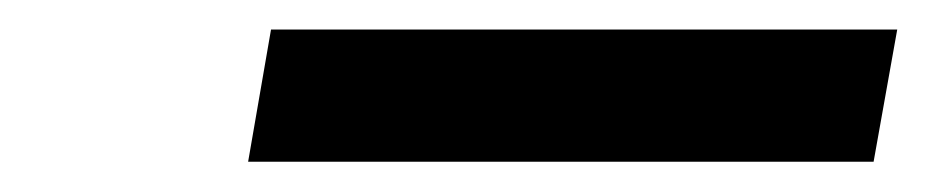

<svg xmlns="http://www.w3.org/2000/svg" viewBox="-20 -753 640 130"><path d="M163.5 -733H587.5L571.5 -643.5H148Z"/></svg>

Font: JuliaMono ExtraBoldItalic
Style: Regular
Weight: 800
Italic angle: -9°
Monospace: yes
Designer: cormullion
Foundry: corm
Version: Version 0.049; ttfautohint (v1.8.4)